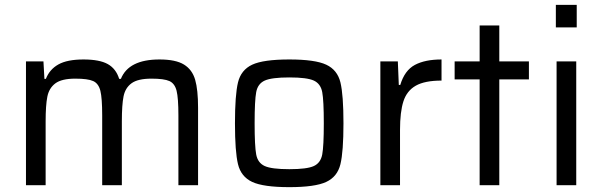

<svg xmlns="http://www.w3.org/2000/svg" viewBox="-20 -763 2480 791"><path d="M715 -287Q715 -359 707.5 -389Q700 -419 678 -429Q656 -439 604 -439Q548 -439 522 -420Q496 -401 489 -366Q482 -331 482 -263V0H401V-287Q401 -359 393.5 -389Q386 -419 364 -429Q342 -439 290 -439Q234 -439 208 -419.5Q182 -400 175 -364.5Q168 -329 168 -263V0H87V-510H159L163 -438H169Q184 -477 220.5 -497.5Q257 -518 324 -518Q390 -518 424 -499Q458 -480 471 -438H478Q510 -518 637 -518Q704 -518 738 -497Q772 -476 784 -434.5Q796 -393 796 -319V0H715Z M948 -255Q948 -372 960.5 -423.5Q973 -475 1019 -496.5Q1065 -518 1172 -518Q1278 -518 1324 -496.5Q1370 -475 1382.5 -423.5Q1395 -372 1395 -255Q1395 -138 1382.5 -86.5Q1370 -35 1324 -13.5Q1278 8 1172 8Q1065 8 1019 -13.5Q973 -35 960.5 -86.5Q948 -138 948 -255ZM1314 -255Q1314 -349 1307.5 -383.5Q1301 -418 1273 -431Q1245 -444 1172 -444Q1099 -444 1070.5 -431Q1042 -418 1035.5 -383.5Q1029 -349 1029 -255Q1029 -161 1035.5 -126.5Q1042 -92 1070.5 -79Q1099 -66 1172 -66Q1245 -66 1273 -79Q1301 -92 1307.5 -126.5Q1314 -161 1314 -255Z M1547 -510H1619L1623 -413H1629Q1647 -473 1689 -495.5Q1731 -518 1799 -518V-431Q1730 -431 1693 -410Q1656 -389 1642 -345.5Q1628 -302 1628 -228V0H1547Z M1956 0V-436H1853V-510H1956V-658H2037V-510H2159V-436H2037V0Z M2270 -650V-743H2356V-650ZM2273 0V-510H2354V0Z"/></svg>

Font: Source Han Sans & Saira Hybrid
Style: Regular
Weight: 400
Designer: Ryoko NISHIZUKA 西塚涼子 (kana & ideographs); Paul D. Hunt (Latin, Greek & Cyrillic); Wenlong ZHANG 张文龙 (bopomofo); Sandoll 
Foundry: Adobe Systems Incorporated
Version: Version 1.00;August 2, 2021;FontCreator 13.0.0.2675 64-bit